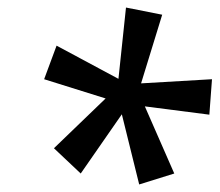

<svg xmlns="http://www.w3.org/2000/svg" viewBox="-20 -784 582 509"><path d="M349 -295 303 -481 194 -324 123 -391 260 -523 97 -574 130 -663 294 -575 314 -764 410 -745 354 -563 542 -574 535 -480 364 -502 442 -324Z"/></svg>

Font: Noto Sans Display Medium
Style: Italic
Weight: 500
Italic angle: -12°
Designer: Monotype Design Team
Foundry: Monotype Imaging Inc.
Version: Version 2.003